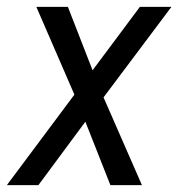

<svg xmlns="http://www.w3.org/2000/svg" viewBox="-23 -540 543 560"><path d="M391 0H299L226 -185L89 0H-3L194 -264L83 -520H175L247 -335L385 -520H477L279 -256Z"/></svg>

Font: Iosevka Custom
Style: Italic
Weight: 400
Italic angle: -9°
Monospace: yes
Designer: Belleve Invis
Foundry: Belleve Invis
Version: Version 30.3.3; ttfautohint (v1.8.3)